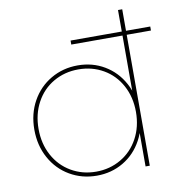

<svg xmlns="http://www.w3.org/2000/svg" viewBox="-83 -818 837 897"><g transform="rotate(-10 335.5 -369.5)"><path d="M305 3Q235 3 177.5 -30.5Q120 -64 87 -124Q54 -184 54 -259Q54 -334 87 -393.5Q120 -453 177.5 -486.5Q235 -520 305 -520Q375 -520 431.5 -486.5Q488 -453 520.5 -393.5Q553 -334 553 -259Q553 -184 520.5 -124Q488 -64 431.5 -30.5Q375 3 305 3ZM305 -16Q370 -16 423 -47Q476 -78 506 -133.5Q536 -189 536 -259Q536 -329 506 -384.5Q476 -440 423 -470.5Q370 -501 305 -501Q240 -501 187 -470.5Q134 -440 104 -384.5Q74 -329 74 -259Q74 -189 104 -133.5Q134 -78 187 -47Q240 -16 305 -16ZM536 -190 546 -260 536 -330V-742H556V0H536ZM293 -640H671V-621H293Z"/></g></svg>

Font: Montserrat
Style: Regular
Weight: 400
Designer: Julieta Ulanovsky
Foundry: Julieta Ulanovsky
Version: Version 8.000